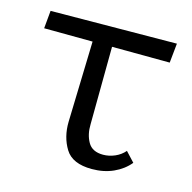

<svg xmlns="http://www.w3.org/2000/svg" viewBox="-72 -486 563 562"><g transform="rotate(15 210.0 -204.5)"><path d="M16 -411 398 -414 392 -355 217 -356 215 -121Q214 -90 227 -67Q240 -44 273 -44Q291 -44 308.5 -51.5Q326 -59 338 -73L365 -44Q346 -21 317 -8Q288 5 252 5Q193 5 171.5 -30Q150 -65 151 -111L158 -356L11 -357Z"/></g></svg>

Font: LXGW Bright TC
Style: Regular
Weight: 400
Designer: Christian Thalmann (Catharsis Fonts)
Foundry: LXGW / Christian Thalmann (Catharsis Fonts) / Fontworks Inc.
Version: Version 5.501